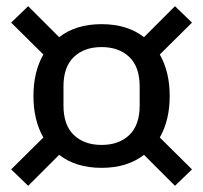

<svg xmlns="http://www.w3.org/2000/svg" viewBox="-20 -659 656 620"><path d="M308 -117Q225 -117 171 -159L71 -59L16 -112L120 -215Q88 -271 88 -349Q88 -427 120 -483L16 -586L71 -639L171 -539Q225 -581 308 -581Q391 -581 445 -539L545 -639L600 -586L496 -483Q528 -427 528 -349Q528 -271 496 -215L600 -112L545 -59L445 -159Q391 -117 308 -117ZM308 -191Q364 -191 397.5 -223Q431 -255 431 -318V-380Q431 -443 397.5 -475Q364 -507 308 -507Q252 -507 218.5 -475Q185 -443 185 -380V-318Q185 -255 218.5 -223Q252 -191 308 -191Z"/></svg>

Font: IBM Plex Sans Text
Style: Regular
Weight: 450
Designer: Mike Abbink, Paul van der Laan, Pieter van Rosmalen
Foundry: Bold Monday
Version: Version 3.005